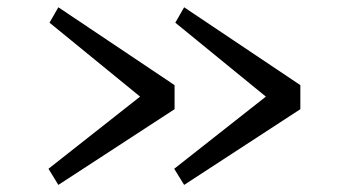

<svg xmlns="http://www.w3.org/2000/svg" viewBox="-20 -567 966 530"><path d="M809.1 -332V-265.6L488.3 -56.6L460.9 -101.1L713.9 -300.3L463.9 -504.4L488.3 -546.9ZM461.9 -332V-265.6L141.1 -56.6L113.8 -101.1L366.7 -300.3L116.7 -504.4L141.1 -546.9Z"/></svg>

Font: MerriweatherLight
Style: Regular
Weight: 300
Designer: Eben Sorkin ( sorkintype@gmail.com )
Foundry: Eben Sorkin
Version: Version 1.055; ttfautohint (v1.4.1)